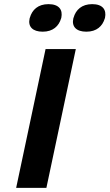

<svg xmlns="http://www.w3.org/2000/svg" viewBox="-20 -907 529 927"><path d="M200 -670 58 0H204L346 -670ZM123 -818C114 -778 138 -754 186 -754C236 -754 264 -781 275 -818L276 -821C284 -860 265 -887 214 -887C164 -887 135 -860 124 -821ZM334 -818C325 -778 349 -754 397 -754C447 -754 475 -781 486 -818L487 -821C495 -860 476 -887 425 -887C375 -887 346 -860 335 -821Z"/></svg>

Font: LT Wave Bold
Style: Italic
Weight: 700
Designer: Daniel Lyons
Version: Version 2.5 (Glyphs App)